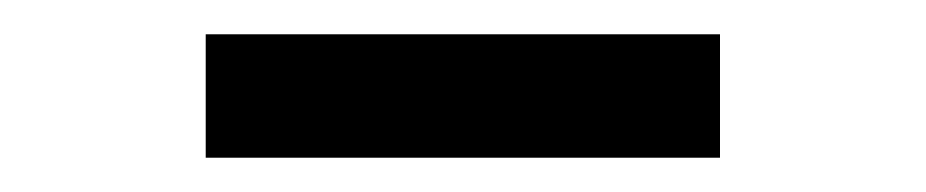

<svg xmlns="http://www.w3.org/2000/svg" viewBox="-20 -726 540 112"><path d="M400 -634H100V-706H400Z"/></svg>

Font: Iosevka Curly Slab Semibold
Style: Regular
Weight: 600
Monospace: yes
Designer: Belleve Invis
Foundry: Belleve Invis
Version: Version 22.1.2; ttfautohint (v1.8.4)